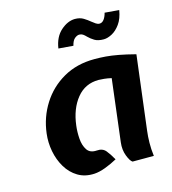

<svg xmlns="http://www.w3.org/2000/svg" viewBox="-111 -833 835 933"><g transform="rotate(-15 306.5 -366.5)"><path d="M249 9Q201.5 11.5 166.2 -9.8Q131 -31 108.8 -68.2Q86.5 -105.5 78 -150.5Q69.5 -195.5 75 -240Q84.5 -319.5 126 -385.2Q167.5 -451 235.5 -490Q303.5 -529 393 -529Q421 -529 449.2 -526.8Q477.5 -524.5 512.5 -518Q547.5 -511.5 596 -499L550 -126Q546.5 -98.5 546 -67Q545.5 -35.5 550 0H443Q431 -7 419.2 -37.8Q407.5 -68.5 412 -105L450 -418Q430.5 -422.5 413.5 -424.2Q396.5 -426 386 -426Q318 -426 276 -374.2Q234 -322.5 224 -240Q220 -208 222.5 -174Q225 -140 240 -117.2Q255 -94.5 289 -97Q318.5 -99.5 334.5 -79.8Q350.5 -60 366 -32Q336 -15.5 305.2 -4Q274.5 7.5 249 9ZM311 -618 237 -624Q245.5 -680.5 280 -711Q314.5 -741.5 351 -742Q376.5 -742 394 -731.2Q411.5 -720.5 425 -709Q435 -701 443.8 -695Q452.5 -689 462 -689Q475 -689 484.5 -701.5Q494 -714 499 -734L571 -728Q564 -686 545.2 -660Q526.5 -634 503.8 -622Q481 -610 462 -610Q433 -610 416 -620.5Q399 -631 387 -643Q377.5 -653 370 -658Q362.5 -663 352 -663Q341.5 -663 329.2 -653.2Q317 -643.5 311 -618Z"/></g></svg>

Font: Expletus Sans
Style: Italic
Weight: 400
Italic angle: -7°
Designer: Jasper de Waard
Foundry: Designtown
Version: Version 7.500